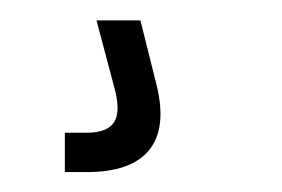

<svg xmlns="http://www.w3.org/2000/svg" viewBox="-20 -20 276 188"><path d="M43.5 148.5V110H64.5Q85.5 110 92 99.2Q98.5 88.5 91.5 64L74.5 0H117.5L133.5 64Q143.5 105.5 126 127Q108.5 148.5 65 148.5Z"/></svg>

Font: Big Shoulders Text Thin ExtraLight
Style: Regular
Weight: 250
Version: Version 2.002